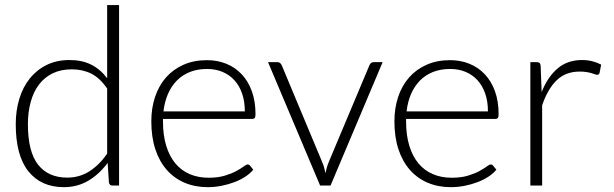

<svg xmlns="http://www.w3.org/2000/svg" viewBox="-20 -748 2474 774"><path d="M433.5 0Q421 0 419 -13L414 -91.5Q381 -46.5 336.8 -20Q292.5 6.5 237.5 6.5Q146 6.5 94.8 -57Q43.5 -120.5 43.5 -247.5Q43.5 -302 57.8 -349.2Q72 -396.5 99.8 -431.2Q127.5 -466 167.8 -486Q208 -506 260.5 -506Q311 -506 348 -487.2Q385 -468.5 412 -432.5V-727.5H460V0ZM251 -32Q300.5 -32 340.5 -57.5Q380.5 -83 412 -128.5V-391Q383 -433.5 348.2 -451Q313.5 -468.5 269.5 -468.5Q225.5 -468.5 192.5 -452.5Q159.5 -436.5 137.2 -407.2Q115 -378 103.8 -337.2Q92.5 -296.5 92.5 -247.5Q92.5 -136.5 133.5 -84.2Q174.5 -32 251 -32Z M814.5 -505.5Q856.5 -505.5 892.2 -491Q928 -476.5 954.2 -448.8Q980.5 -421 995.2 -380.5Q1010 -340 1010 -287.5Q1010 -276.5 1006.8 -272.5Q1003.5 -268.5 996.5 -268.5H637V-259Q637 -203 650 -160.5Q663 -118 687 -89.2Q711 -60.5 745 -46Q779 -31.5 821 -31.5Q858.5 -31.5 886 -39.8Q913.5 -48 932.2 -58.2Q951 -68.5 962 -76.8Q973 -85 978 -85Q984.5 -85 988 -80L1001 -64Q989 -49 969.2 -36Q949.5 -23 925.2 -13.8Q901 -4.5 873.2 1Q845.5 6.5 817.5 6.5Q766.5 6.5 724.5 -11.2Q682.5 -29 652.5 -63Q622.5 -97 606.2 -146.2Q590 -195.5 590 -259Q590 -312.5 605.2 -357.8Q620.5 -403 649.2 -435.8Q678 -468.5 719.8 -487Q761.5 -505.5 814.5 -505.5ZM815 -470Q776.5 -470 746 -458Q715.5 -446 693.2 -423.5Q671 -401 657.2 -369.5Q643.5 -338 639 -299H967Q967 -339 956 -370.8Q945 -402.5 925 -424.5Q905 -446.5 877 -458.2Q849 -470 815 -470Z M1312.5 0H1270.5L1060.5 -497.5H1098Q1105 -497.5 1109.2 -493.8Q1113.5 -490 1115.5 -485.5L1279.5 -93Q1284.5 -81.5 1287 -71Q1289.5 -60.5 1292 -50Q1294.5 -60.5 1297.2 -71.2Q1300 -82 1304.5 -93L1469.5 -485.5Q1472 -491 1476.2 -494.2Q1480.5 -497.5 1486.5 -497.5H1522.5Z M1794.5 -505.5Q1836.5 -505.5 1872.2 -491Q1908 -476.5 1934.2 -448.8Q1960.5 -421 1975.2 -380.5Q1990 -340 1990 -287.5Q1990 -276.5 1986.8 -272.5Q1983.5 -268.5 1976.5 -268.5H1617V-259Q1617 -203 1630 -160.5Q1643 -118 1667 -89.2Q1691 -60.5 1725 -46Q1759 -31.5 1801 -31.5Q1838.5 -31.5 1866 -39.8Q1893.5 -48 1912.2 -58.2Q1931 -68.5 1942 -76.8Q1953 -85 1958 -85Q1964.5 -85 1968 -80L1981 -64Q1969 -49 1949.2 -36Q1929.5 -23 1905.2 -13.8Q1881 -4.5 1853.2 1Q1825.5 6.5 1797.5 6.5Q1746.5 6.5 1704.5 -11.2Q1662.5 -29 1632.5 -63Q1602.5 -97 1586.2 -146.2Q1570 -195.5 1570 -259Q1570 -312.5 1585.2 -357.8Q1600.5 -403 1629.2 -435.8Q1658 -468.5 1699.8 -487Q1741.5 -505.5 1794.5 -505.5ZM1795 -470Q1756.5 -470 1726 -458Q1695.5 -446 1673.2 -423.5Q1651 -401 1637.2 -369.5Q1623.5 -338 1619 -299H1947Q1947 -339 1936 -370.8Q1925 -402.5 1905 -424.5Q1885 -446.5 1857 -458.2Q1829 -470 1795 -470Z M2118 0V-497.5H2143Q2151.5 -497.5 2155.2 -494Q2159 -490.5 2159.5 -482L2163.5 -377Q2187.5 -437.5 2227.5 -471.8Q2267.5 -506 2326 -506Q2348.5 -506 2367.5 -501.2Q2386.5 -496.5 2403.5 -487.5L2397 -454.5Q2395.5 -446.5 2387 -446.5Q2384 -446.5 2378.5 -448.5Q2373 -450.5 2364.8 -453Q2356.5 -455.5 2344.5 -457.5Q2332.5 -459.5 2317 -459.5Q2260.5 -459.5 2224.2 -424.5Q2188 -389.5 2165.5 -323.5V0Z"/></svg>

Font: o
Style: Regular
Weight: 300
Designer: Lukasz Dziedzic
Foundry: Lukasz Dziedzic
Version: Version 1.104; Western+Polish opensource; ttfautohint (v1.8.